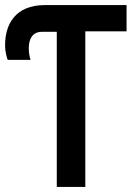

<svg xmlns="http://www.w3.org/2000/svg" viewBox="-27 -734 547 754"><path d="M196 0H308V-611H470V-714H149C32 -714 -7 -637 -7 -557C-7 -528 0 -509 3 -499H93C90 -508 86 -525 86 -545C86 -581 101 -609 137 -609H196Z"/></svg>

Font: Noto Sans Mono ExtraCondensed SemiBold
Style: Regular
Weight: 600
Width: 2
Designer: Monotype Design Team
Foundry: Monotype Imaging Inc.
Version: Version 2.014